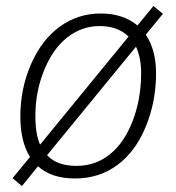

<svg xmlns="http://www.w3.org/2000/svg" viewBox="-20 -586 589 641"><path d="M80.1 -62Q47.9 -113.8 47.9 -196.8Q47.9 -290 83.5 -371.6Q119.1 -453.1 179.7 -497.1Q240.2 -541 316.9 -541Q390.1 -541 439 -501L492.2 -565.9L523.9 -540L466.8 -470.2Q501 -418.9 501 -341.8Q501 -245.6 466.1 -161.9Q431.2 -78.1 370.6 -34.2Q310.1 9.8 231 9.8Q151.4 9.8 106.9 -30.8L53.2 35.2L22 8.8ZM451.2 -342.8Q451.2 -392.1 434.1 -430.2L137.2 -67.9Q169.9 -32.2 235.8 -32.2Q297.9 -32.2 345.9 -70.1Q394 -107.9 422.6 -181.4Q451.2 -254.9 451.2 -342.8ZM313 -499Q252.4 -499 204.1 -460.7Q155.8 -422.4 127 -350.8Q98.1 -279.3 98.1 -199.2Q98.1 -138.2 113.8 -103L409.2 -463.9Q373 -499 313 -499Z"/></svg>

Font: TypoPRO Open Sans
Style: Italic
Weight: 300
Italic angle: -12°
Foundry: Ascender Corporation
Version: Version 1.10